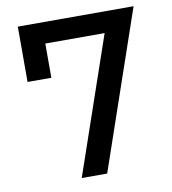

<svg xmlns="http://www.w3.org/2000/svg" viewBox="-79 -762 744 831"><g transform="rotate(-10 293.0 -346.5)"><path d="M213.4 0H325.2L563.5 -693.4H54.7V-450.2H159.2V-600.6H419.9Z"/></g></svg>

Font: Cascadia Mono NF
Style: Regular
Weight: 400
Monospace: yes
Designer: Aaron Bell
Foundry: Saja Typeworks
Version: Version 2404.023